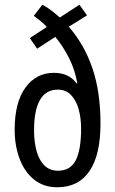

<svg xmlns="http://www.w3.org/2000/svg" viewBox="-20 -782 487 812"><path d="M159 -762Q178 -752 196 -738.5Q214 -725 233 -708L316 -762L348 -717L271 -669Q337 -593 371 -493Q405 -393 405 -259Q405 -127 358.5 -58.5Q312 10 222 10Q164 10 123.5 -23Q83 -56 62.5 -111.5Q42 -167 42 -233Q42 -349 87.5 -411.5Q133 -474 208 -474Q272 -474 304 -429L307 -430Q297 -486 273 -534.5Q249 -583 214 -626L137 -576L106 -621L178 -668Q165 -682 151 -693.5Q137 -705 123 -715ZM225 -403Q124 -403 124 -230Q124 -183 134.5 -144Q145 -105 167.5 -82.5Q190 -60 225 -60Q278 -60 300.5 -104.5Q323 -149 323 -238Q323 -283 312.5 -320.5Q302 -358 280 -380.5Q258 -403 225 -403Z"/></svg>

Font: Noto Sans Bengali ExtraCondensed
Style: Regular
Weight: 400
Width: 2
Designer: Jelle Bosma - Monotype Design Team
Foundry: Monotype Imaging Inc.
Version: Version 2.003; ttfautohint (v1.8.4.7-5d5b)